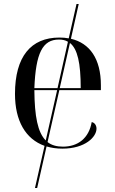

<svg xmlns="http://www.w3.org/2000/svg" viewBox="-20 -734 575 961"><path d="M155 207H166L213 -1C237 6 263 10 292 10C407 10 463 -49 463 -90C463 -105 455 -120 439 -123C425 -42 370 0 295 0C264 0 238 -7 218 -23L277 -283H485V-307C485 -440 429 -518 335 -540L374 -714H363L324 -542C309 -545 294 -546 277 -546C135 -546 55 -451 55 -264C55 -129 108 -38 203 -4ZM152 -293C159 -468 193 -536 275 -536C292 -536 307 -533 320 -525L268 -293ZM384 -293H279L330 -519C368 -489 384 -419 384 -293ZM152 -283H266L209 -31C169 -71 153 -151 152 -283Z"/></svg>

Font: Noto Serif Display
Style: Regular
Weight: 400
Designer: Monotype Design Team
Foundry: Monotype Imaging Inc.
Version: Version 2.009